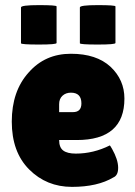

<svg xmlns="http://www.w3.org/2000/svg" viewBox="-20 -720 526 750"><path d="M280 -173H211Q211 -144 227 -132Q243 -120 276 -120Q345 -120 409 -152Q410 -152 418 -138Q441 -97 441.5 -66Q442 -35 423 -27Q361 10 261 10Q162 10 94 -58Q26 -126 26 -245Q26 -364 92 -437Q156 -510 257 -510Q357 -510 412 -459Q466 -408 466 -335Q466 -173 280 -173ZM211 -313V-282H265Q298 -282 298 -316Q298 -358 257 -358Q237 -358 224 -346Q211 -334 211 -313ZM62 -551V-691Q62 -700 132 -700Q201 -700 201 -695V-552Q201 -546 132 -546Q62 -546 62 -551ZM292 -551V-691Q292 -700 362 -700Q431 -700 431 -695V-552Q431 -546 362 -546Q292 -546 292 -551Z"/></svg>

Font: FC Lilita One
Style: Regular
Weight: 400
Designer: Juan Montoreano
Foundry: Juan Montoreano
Version: Version 1.002